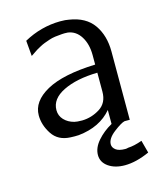

<svg xmlns="http://www.w3.org/2000/svg" viewBox="-102 -563 704 823"><g transform="rotate(-15 249.5 -151.0)"><path d="M49 -119Q49 -181 122 -221.5Q195 -262 339 -267V-309Q339 -358 318 -391.5Q297 -425 261 -430Q245 -431 235 -430Q219 -429 204.5 -427Q190 -425 177 -420.5Q164 -416 154.5 -412.5Q145 -409 133 -402.5Q121 -396 116 -393Q111 -390 99.5 -382Q88 -374 86 -373L80 -442Q156 -484 241 -485Q267 -485 280 -482Q353 -471 387 -422.5Q421 -374 421 -303V0H398Q383 3 349 29Q315 55 315 81Q315 95 328.5 105.5Q342 116 371 116Q377 116 383 114Q410 113 446 100L461 156Q401 183 351 183Q307 183 278.5 163Q250 143 250 111Q250 79 276.5 48.5Q303 18 341 -3V-65Q289 -3 193 7Q175 8 157 7Q102 5 75.5 -35.5Q49 -76 49 -119ZM128 -121Q128 -96 145 -78Q162 -60 189 -53Q200 -50 224 -50Q266 -51 302.5 -74Q339 -97 339 -147V-231Q246 -229 187 -200Q128 -171 128 -121Z"/></g></svg>

Font: Coval
Style: Light
Weight: 300
Foundry: Context Ltd
Version: Version 001.000